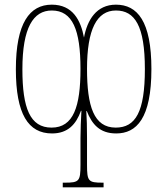

<svg xmlns="http://www.w3.org/2000/svg" viewBox="-20 -564 717 823"><path d="M249 239H424V219H419C359 219 353 213 353 143V27C353 -16 352 -59 350 -88H352C374 -32 407 8 478 8C565 8 629 -56 629 -268C629 -473 569 -544 477 -544C393 -544 354 -478 340 -403C326 -477 292 -544 202 -544C107 -544 48 -465 48 -267C48 -75 101 8 203 8C271 8 306 -31 327 -89H329C327 -49 325 -11 325 28V143C325 213 319 219 258 219H249ZM201 -17C109 -17 76 -100 76 -267C76 -446 123 -519 202 -519C291 -519 325 -436 325 -269C325 -107 295 -17 201 -17ZM476 -17C382 -17 353 -109 353 -269C353 -438 395 -519 477 -519C558 -519 601 -453 601 -268C601 -84 561 -17 476 -17Z"/></svg>

Font: Noto Serif ExtraCondensed Thin
Style: Regular
Weight: 100
Width: 2
Designer: Monotype Design Team
Foundry: Monotype Imaging Inc.
Version: Version 2.013